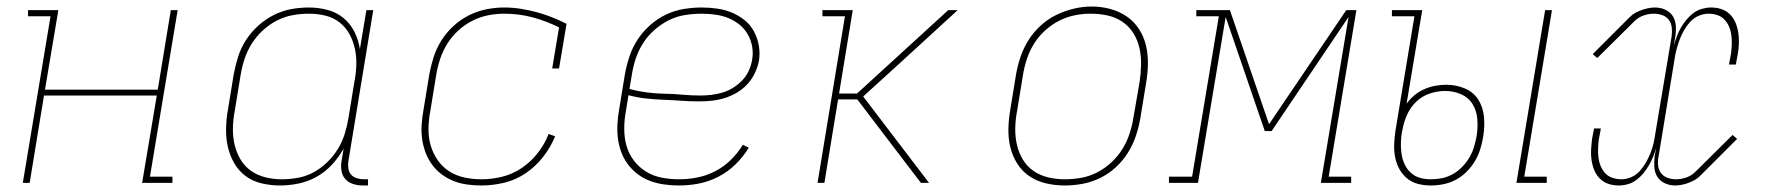

<svg xmlns="http://www.w3.org/2000/svg" viewBox="-20 -561 5440 589"><path d="M50 0 135 -511H66V-530H159L118 -286H464L504 -530H525L440 -19H509V0H416L461 -268H115L71 0Z M839 8Q810 8 782.5 1.5Q755 -5 733.5 -21Q712 -37 698.5 -60.5Q685 -84 679 -110.5Q673 -137 673.5 -166Q674 -195 679 -223L697 -333Q702 -360 710.5 -387Q719 -414 734.5 -438Q750 -462 772 -482Q794 -502 820 -515Q846 -528 873 -533Q900 -538 928 -538Q957 -538 985 -530.5Q1013 -523 1034 -505.5Q1055 -488 1067.5 -463Q1080 -438 1084 -410L1104 -530H1125L1049 -68Q1047 -57 1048.5 -45.5Q1050 -34 1056.5 -26Q1063 -18 1074 -14.5Q1085 -11 1096 -11H1109V8H1093Q1078 8 1063.5 3.5Q1049 -1 1039.5 -11.5Q1030 -22 1027.5 -37.5Q1025 -53 1028 -68L1034 -105Q1019 -78 998 -55.5Q977 -33 951 -18.5Q925 -4 896 2Q867 8 839 8ZM845 -11Q869 -11 894 -15.5Q919 -20 942 -32.5Q965 -45 984 -63.5Q1003 -82 1016.5 -104Q1030 -126 1037.5 -150.5Q1045 -175 1049 -199L1067 -309Q1072 -334 1073 -360Q1074 -386 1069 -410Q1064 -434 1052.5 -455.5Q1041 -477 1022 -492Q1003 -507 978.5 -513Q954 -519 928 -519Q903 -519 878 -514.5Q853 -510 829.5 -498Q806 -486 786 -467.5Q766 -449 752 -426.5Q738 -404 730 -379.5Q722 -355 718 -330L700 -220Q695 -194 694.5 -168Q694 -142 699.5 -118Q705 -94 717.5 -72.5Q730 -51 750 -37Q770 -23 794.5 -17Q819 -11 845 -11Z M1457 8Q1435 8 1413 5Q1391 2 1371 -6Q1351 -14 1334.5 -26.5Q1318 -39 1305.5 -56Q1293 -73 1285.5 -93Q1278 -113 1275 -134.5Q1272 -156 1273.5 -178.5Q1275 -201 1279 -223L1297 -333Q1302 -360 1310.5 -386.5Q1319 -413 1334.5 -437.5Q1350 -462 1372 -482Q1394 -502 1419.5 -514.5Q1445 -527 1472 -532.5Q1499 -538 1527 -538Q1553 -538 1578 -534Q1603 -530 1627 -523.5Q1651 -517 1673.5 -508Q1696 -499 1718 -488L1695 -351H1674L1695 -477Q1657 -496 1615 -507.5Q1573 -519 1527 -519Q1502 -519 1477 -514Q1452 -509 1428.5 -497Q1405 -485 1385.5 -467Q1366 -449 1352 -426.5Q1338 -404 1330 -379.5Q1322 -355 1318 -330L1300 -220Q1295 -194 1294.5 -167Q1294 -140 1301 -115.5Q1308 -91 1322.5 -70Q1337 -49 1358 -35.5Q1379 -22 1404.5 -16.5Q1430 -11 1457 -11Q1489 -11 1521 -19Q1553 -27 1581 -46Q1609 -65 1630 -92Q1651 -119 1663 -150L1683 -143Q1669 -109 1646 -79.5Q1623 -50 1592.5 -29.5Q1562 -9 1527 -0.5Q1492 8 1457 8Z M2063 8Q2041 8 2018.5 5Q1996 2 1975.5 -5.5Q1955 -13 1938 -25.5Q1921 -38 1908 -54.5Q1895 -71 1887 -91.5Q1879 -112 1876 -133.5Q1873 -155 1874 -178Q1875 -201 1879 -223L1897 -333Q1902 -361 1911 -388Q1920 -415 1936 -439.5Q1952 -464 1974.5 -484Q1997 -504 2023.5 -516.5Q2050 -529 2078 -533.5Q2106 -538 2133 -538Q2157 -538 2181 -534.5Q2205 -531 2226 -522Q2247 -513 2264.5 -499Q2282 -485 2293 -464.5Q2304 -444 2308 -420.5Q2312 -397 2308 -373Q2304 -354 2295 -335.5Q2286 -317 2272 -302Q2258 -287 2240 -276.5Q2222 -266 2202.5 -260Q2183 -254 2163.5 -252Q2144 -250 2125 -250Q2097 -250 2069.5 -252Q2042 -254 2014.5 -255Q1987 -256 1960.5 -259Q1934 -262 1908 -269L1900 -220Q1895 -193 1895 -165.5Q1895 -138 1902 -113.5Q1909 -89 1924.5 -68.5Q1940 -48 1962 -34.5Q1984 -21 2010 -16Q2036 -11 2063 -11Q2091 -11 2119 -16.5Q2147 -22 2173.5 -35.5Q2200 -49 2221.5 -70Q2243 -91 2259 -117L2277 -108Q2260 -80 2236.5 -57Q2213 -34 2184 -19Q2155 -4 2124.5 2Q2094 8 2063 8ZM2128 -268Q2145 -268 2162 -270Q2179 -272 2196 -277Q2213 -282 2228.5 -291.5Q2244 -301 2256.5 -314Q2269 -327 2276.5 -343Q2284 -359 2287 -376Q2291 -397 2287.5 -417.5Q2284 -438 2274 -455.5Q2264 -473 2248.5 -485.5Q2233 -498 2214.5 -505.5Q2196 -513 2175 -516Q2154 -519 2133 -519Q2108 -519 2082 -515Q2056 -511 2032 -499Q2008 -487 1987.5 -469Q1967 -451 1952.5 -428Q1938 -405 1930 -380.5Q1922 -356 1918 -330L1911 -288Q1937 -281 1964 -277.5Q1991 -274 2018.5 -273.5Q2046 -273 2073.5 -270.5Q2101 -268 2128 -268Z M2488 0 2572 -511H2503V-530H2596L2554 -274H2609L2889 -530H2918L2739 -366L2628 -265L2830 0H2805L2610 -256H2551L2509 0Z M3246 8Q3217 8 3189 1.5Q3161 -5 3138.5 -20Q3116 -35 3101 -58.5Q3086 -82 3079.5 -109Q3073 -136 3073.5 -165Q3074 -194 3079 -223L3097 -333Q3102 -361 3111 -387.5Q3120 -414 3135.5 -438.5Q3151 -463 3173 -483Q3195 -503 3221 -515.5Q3247 -528 3274.5 -534.5Q3302 -541 3329 -541Q3358 -541 3386 -533.5Q3414 -526 3436.5 -510.5Q3459 -495 3474 -472Q3489 -449 3495.5 -421.5Q3502 -394 3501.5 -365Q3501 -336 3496 -307L3478 -197Q3473 -169 3464 -142.5Q3455 -116 3439.5 -91.5Q3424 -67 3402 -47Q3380 -27 3354 -14.5Q3328 -2 3300.5 3Q3273 8 3246 8ZM3246 -11Q3271 -11 3296.5 -15.5Q3322 -20 3345.5 -32Q3369 -44 3389 -62.5Q3409 -81 3423 -103.5Q3437 -126 3445 -150.5Q3453 -175 3457 -200L3476 -310Q3480 -336 3480.5 -362.5Q3481 -389 3475.5 -413.5Q3470 -438 3457 -459Q3444 -480 3423.5 -494Q3403 -508 3378 -513.5Q3353 -519 3326 -519Q3301 -519 3276.5 -514Q3252 -509 3228.5 -497Q3205 -485 3185 -466.5Q3165 -448 3151.5 -426Q3138 -404 3130 -379.5Q3122 -355 3118 -330L3100 -220Q3095 -194 3094.5 -168Q3094 -142 3099.5 -117.5Q3105 -93 3117.5 -72Q3130 -51 3150 -37Q3170 -23 3195 -17Q3220 -11 3246 -11Z M3566 0V-19H3637L3719 -511H3650V-530H3753L3873 -180L4110 -530H4141L4056 -19H4125V0H4032L4117 -509L3881 -159H3860L3740 -509L3655 0Z M4632 0 4720 -530H4741L4656 -19H4725V0ZM4369 8Q4369 8 4369 8Q4369 8 4369 8Q4349 8 4329.5 3Q4310 -2 4295.5 -14.5Q4281 -27 4272 -44Q4263 -61 4259.5 -80.5Q4256 -100 4257 -120.5Q4258 -141 4261 -161L4319 -511H4250V-530H4343L4295 -243Q4306 -258 4320 -269.5Q4334 -281 4350.5 -288Q4367 -295 4384 -298Q4401 -301 4417 -301Q4447 -301 4474 -289.5Q4501 -278 4515.5 -254.5Q4530 -231 4532.5 -201.5Q4535 -172 4530 -142Q4527 -123 4521 -103.5Q4515 -84 4504.5 -66.5Q4494 -49 4479 -34Q4464 -19 4446 -9.5Q4428 0 4408.5 4Q4389 8 4369 8ZM4370 -11Q4387 -11 4404 -14.5Q4421 -18 4437 -27Q4453 -36 4466 -49.5Q4479 -63 4488 -78.5Q4497 -94 4502 -111Q4507 -128 4510 -144Q4514 -170 4512 -195.5Q4510 -221 4497.5 -241.5Q4485 -262 4462 -272Q4439 -282 4413 -282Q4390 -282 4366 -274Q4342 -266 4324 -248.5Q4306 -231 4296 -208Q4286 -185 4282 -161L4281 -158Q4278 -141 4277.5 -123.5Q4277 -106 4279.5 -89Q4282 -72 4289 -57Q4296 -42 4308 -31Q4320 -20 4336 -15.5Q4352 -11 4370 -11Z M4946 8Q4929 8 4914 3Q4899 -2 4888 -13Q4877 -24 4871 -38.5Q4865 -53 4862.5 -69Q4860 -85 4861 -101.5Q4862 -118 4864 -135Q4865 -140 4866 -145.5Q4867 -151 4868 -156Q4869 -159 4869.5 -162Q4870 -165 4870 -167H4891Q4890 -165 4890 -162Q4890 -159 4889 -156Q4888 -151 4887 -145.5Q4886 -140 4885 -135Q4883 -121 4882.5 -106.5Q4882 -92 4883.5 -78.5Q4885 -65 4890 -52.5Q4895 -40 4904 -30Q4913 -20 4926.5 -15.5Q4940 -11 4954 -11Q4969 -11 4984 -17.5Q4999 -24 5010 -36Q5021 -48 5029 -62Q5037 -76 5043 -91Q5049 -106 5052.5 -121Q5056 -136 5058 -151L5108 -449Q5110 -463 5108.5 -476.5Q5107 -490 5099.5 -500Q5092 -510 5079.5 -514.5Q5067 -519 5054 -519Q5038 -519 5022 -513.5Q5006 -508 4994 -496L4880 -383L4866 -395L4980 -509Q4988 -517 4997.5 -522Q5007 -527 5017 -530.5Q5027 -534 5037 -536Q5047 -538 5057 -538Q5074 -538 5089 -531Q5104 -524 5112 -511Q5120 -498 5121 -481Q5122 -464 5119 -447L5115 -422Q5119 -436 5124 -449.5Q5129 -463 5136.5 -476Q5144 -489 5153.5 -500.5Q5163 -512 5175 -521Q5187 -530 5201.5 -534Q5216 -538 5229 -538Q5246 -538 5261 -533Q5276 -528 5287 -517Q5298 -506 5304 -491.5Q5310 -477 5312.5 -461Q5315 -445 5314.5 -428.5Q5314 -412 5311 -395Q5310 -390 5309 -384.5Q5308 -379 5307 -374Q5306 -371 5306 -368Q5306 -365 5305 -363H5284Q5285 -365 5285 -368Q5285 -371 5286 -374Q5287 -379 5288 -384.5Q5289 -390 5290 -395Q5292 -409 5292.5 -423.5Q5293 -438 5291.5 -451.5Q5290 -465 5285 -477.5Q5280 -490 5271 -500Q5262 -510 5249 -514.5Q5236 -519 5222 -519Q5206 -519 5191 -512.5Q5176 -506 5165 -494Q5154 -482 5146 -468Q5138 -454 5132.5 -439Q5127 -424 5123 -409Q5119 -394 5117 -379L5068 -81Q5065 -67 5066.5 -53.5Q5068 -40 5075.5 -30Q5083 -20 5095.5 -15.5Q5108 -11 5121 -11Q5137 -11 5153 -16.5Q5169 -22 5181 -34L5295 -147L5309 -135L5195 -21Q5187 -13 5177.5 -8Q5168 -3 5158.5 0.5Q5149 4 5138.5 6Q5128 8 5118 8Q5102 8 5087 1Q5072 -6 5064 -19Q5056 -32 5055 -49Q5054 -66 5056 -83L5061 -108Q5057 -94 5051.5 -80.5Q5046 -67 5038.5 -54Q5031 -41 5021.5 -29.5Q5012 -18 5000 -9Q4988 0 4974 4Q4960 8 4946 8Z"/></svg>

Font: Iosevka Slab Thin Extended
Style: Italic
Weight: 100
Width: 7
Italic angle: -9°
Monospace: yes
Designer: Belleve Invis
Foundry: Belleve Invis
Version: Version 11.1.0; ttfautohint (v1.8.3)